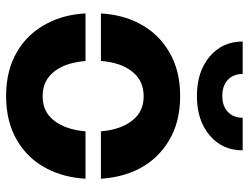

<svg xmlns="http://www.w3.org/2000/svg" viewBox="-112 -683 805 621"><g transform="rotate(90 290.5 -372.5)"><path d="M290.5 10.3Q208 10.3 147.9 -24.9Q87.9 -59.6 55.2 -123.5Q26.9 -178.2 23.4 -246.6H177.2Q180.2 -213.9 189 -187Q202.1 -149.9 227.5 -128.9Q252.9 -107.9 291.5 -107.9Q329.1 -107.9 354.5 -128.9Q379.4 -149.9 392.6 -187Q401.9 -212.9 404.8 -246.6H558.1Q553.7 -176.8 526.4 -123.5Q494.1 -60.1 433.6 -24.9Q373.5 10.3 290.5 10.3ZM23.4 -296.4Q27.8 -366.7 55.2 -418.9Q87.4 -481.9 147.9 -517.1Q207.5 -552.7 290.5 -552.7Q374 -552.7 433.6 -517.1Q494.1 -481.4 526.4 -418.9Q553.7 -364.7 558.1 -296.4H404.8Q401.9 -330.6 392.6 -356Q379.4 -392.1 354.5 -413.6Q329.1 -434.6 291.5 -434.6Q252.9 -434.6 227.5 -413.6Q202.1 -392.6 189 -356Q179.2 -327.1 177.2 -296.4ZM114.3 -754.9H219.2Q219.2 -724.6 238.3 -706.8Q257.3 -689 290.5 -689Q322.8 -689 341.8 -706.8Q360.8 -724.6 360.8 -754.9H466.3Q466.3 -689 417.7 -647.9Q369.1 -606.9 290.5 -606.9Q211.9 -606.9 163.1 -647.9Q114.3 -689 114.3 -754.9Z"/></g></svg>

Font: Inter Tight Stencil
Style: Bold
Weight: 700
Designer: Rasmus Andersson
Foundry: rsms
Version: Version 3.004;Glyphs 3.1.2 (3151)